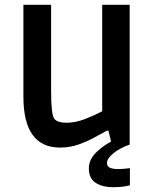

<svg xmlns="http://www.w3.org/2000/svg" viewBox="-20 -605 654 804"><path d="M232 13Q78 13 78 -200V-585H194V-223Q194 -127 207 -108Q214 -99 227 -95Q240 -91 258 -91Q296 -91 336 -106.5Q376 -122 408 -139V-585H523V0H448L434 -58H428Q407 -47 376.5 -30Q346 -13 309 0Q272 13 232 13ZM454 179Q409 179 380.5 160.5Q352 142 352 100Q352 62 386 30Q420 -2 464 -21L524 0Q481 15 454.5 37Q428 59 428 77Q428 92 440.5 97.5Q453 103 474 103Q490 103 507 101Q524 99 524 99V171Q524 171 504 175Q484 179 454 179Z"/></svg>

Font: Ruda
Style: Bold
Weight: 700
Designer: Mariela Monsalve and Angelina Sanchez
Foundry: Mariela Monsalve and Angelina Sanchez
Version: Version 2.000